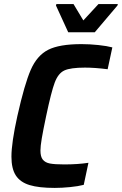

<svg xmlns="http://www.w3.org/2000/svg" viewBox="-20 -912 597 940"><path d="M36 -145Q36 -213 65 -344Q100 -500 130.5 -570Q161 -640 215.5 -668Q270 -696 379 -696Q419 -696 461.5 -691.5Q504 -687 530 -680L507 -573Q444 -581 396 -581Q325 -581 295 -567Q265 -553 248 -508Q231 -463 206 -344Q191 -273 184.5 -234.5Q178 -196 178 -175Q178 -145 189.5 -130.5Q201 -116 224.5 -111.5Q248 -107 295 -107Q360 -107 413 -115L390 -7Q363 0 323 4Q283 8 248 8Q170 8 124.5 -6Q79 -20 57.5 -53Q36 -86 36 -145ZM314 -754 254 -885 256 -892H340L388 -812L462 -892H557L555 -885L444 -754Z"/></svg>

Font: Saira Semi Condensed SemiBold
Style: Italic
Weight: 600
Width: 4
Italic angle: -12°
Designer: Hector Gatti with collaboration of the Omnibus-Type team
Foundry: Omnibus-Type
Version: Version 1.001; ttfautohint (v1.8)